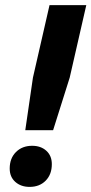

<svg xmlns="http://www.w3.org/2000/svg" viewBox="-20 -724 358 752"><path d="M79 -214 109 -420 174 -704H318L253 -420L188 -214ZM96 8Q62 8 40 -11.5Q18 -31 18 -64Q18 -104 42.5 -128.5Q67 -153 106 -153Q140 -153 161.5 -133.5Q183 -114 183 -81Q183 -41 159 -16.5Q135 8 96 8Z"/></svg>

Font: Prodigy Sans SemiBold
Style: Italic
Weight: 600
Italic angle: -13°
Designer: Wei Huang
Foundry: Wei Huang
Version: Version 1.003; ttfautohint (v1.8.3)